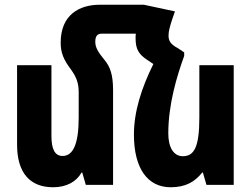

<svg xmlns="http://www.w3.org/2000/svg" viewBox="-20 -780 1058 810"><path d="M457 -400C457 -464 445 -498 421 -527C392 -562 382 -581 382 -604C382 -625 389 -638 409 -638H553C552 -632 552 -625 552 -618C552 -572 566 -551 600 -528L627 -510C576 -407 545 -308 545 -212C545 -69 603 10 700 10C763 10 802 -13 833 -52H836L851 0H966V-505H821V-284C821 -157 798 -121 751 -121C712 -121 690 -159 690 -217C690 -340 726 -458 757 -544V-559L730 -577C698 -594 691 -609 691 -630C691 -648 697 -670 706 -697L718 -732L587 -760H401C315 -760 236 -718 236 -600C236 -558 248 -528 280 -486C302 -455 312 -430 312 -391V-284C312 -174 289 -122 244 -122C212 -122 197 -150 197 -206V-505H52V-170C52 -50 107 10 204 10C260 10 302 -13 324 -52H327L342 0H457Z"/></svg>

Font: Noto Sans Armenian ExtraCondensed ExtraBold
Style: Regular
Weight: 800
Width: 2
Designer: Monotype Design Team
Foundry: Monotype Imaging Inc.
Version: Version 2.008